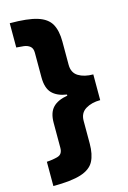

<svg xmlns="http://www.w3.org/2000/svg" viewBox="-133 -786 675 1016"><g transform="rotate(-15 204.5 -278.0)"><path d="M28 35Q63 33 89.5 25Q116 17 116 -18V-155Q116 -210 142.5 -238Q169 -266 223 -275V-281Q170 -289 143 -317Q116 -345 116 -404V-539Q116 -563 102.5 -574Q89 -585 68.5 -587.5Q48 -590 28 -591V-724Q126 -724 178.5 -707.5Q231 -691 251.5 -654.5Q272 -618 272 -558V-431Q272 -387 304 -367.5Q336 -348 385 -348V-207Q338 -207 305 -187Q272 -167 272 -124V0Q272 60 252.5 97Q233 134 180 151Q127 168 28 168Z"/></g></svg>

Font: Noto Sans Lao SemiCondensed Black
Style: Regular
Weight: 900
Width: 4
Designer: Monotype Design Team
Foundry: Monotype Imaging Inc.
Version: Version 2.003; ttfautohint (v1.8.4.7-5d5b)